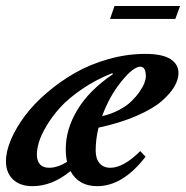

<svg xmlns="http://www.w3.org/2000/svg" viewBox="-28 -621 631 652"><path d="M345.7 -556.6 360.8 -600.6H583.5L567.4 -556.6ZM82.5 11.2Q40 11.2 16.1 -11.7Q-7.8 -34.7 -7.8 -73.2Q-7.8 -106.9 9.5 -147.5Q26.9 -188 57.1 -228.3Q87.4 -268.6 131.8 -306.6Q176.3 -344.7 227.3 -373.8Q278.3 -402.8 340.6 -420.4Q402.8 -438 465.3 -438Q523.4 -438 550.8 -420.4Q578.1 -402.8 578.1 -373Q578.1 -351.6 564.5 -327.6Q550.8 -303.7 521.2 -277.8Q491.7 -252 436.3 -227.8Q380.9 -203.6 306.6 -187.5Q296.9 -148.4 296.9 -109.9Q296.9 -82 310.1 -66.7Q323.2 -51.3 346.7 -51.3Q391.6 -51.3 448.2 -107.9L466.3 -88.9Q389.2 11.2 302.2 11.2Q238.8 11.2 211.4 -40Q148.9 11.2 82.5 11.2ZM448.2 -394.5Q424.8 -394.5 384 -344.2Q343.3 -293.9 318.8 -226.6Q349.1 -233.4 375.2 -247.1Q401.4 -260.7 417.7 -276.6Q434.1 -292.5 445.8 -309.3Q457.5 -326.2 462.4 -339.4Q467.3 -352.5 467.3 -361.3Q467.3 -394.5 448.2 -394.5ZM97.2 -96.2Q97.2 -74.7 107.7 -63Q118.2 -51.3 138.7 -51.3Q167.5 -51.3 199.7 -71.3Q195.3 -90.3 195.3 -115.2Q195.3 -182.6 235.1 -248.5Q274.9 -314.5 356 -369.6L353 -372.6Q295.9 -349.6 250 -318.1Q204.1 -286.6 176.5 -256.1Q148.9 -225.6 130.1 -193.8Q111.3 -162.1 104.2 -138.2Q97.2 -114.3 97.2 -96.2Z"/></svg>

Font: Elstob 14pt
Style: Bold Italic
Weight: 700
Italic angle: -20°
Designer: Peter S. Baker
Version: Version 1.015